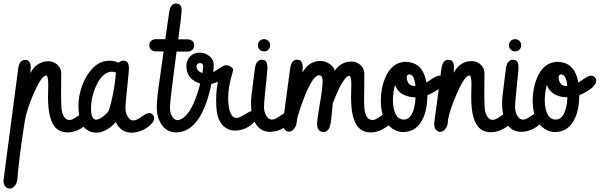

<svg xmlns="http://www.w3.org/2000/svg" viewBox="-32 -770 3492 1118"><path d="M73.2 -363.8Q73.7 -366.7 73.7 -369.6Q80.6 -420.9 113.8 -420.9Q119.1 -420.9 124.5 -419.9Q147 -414.6 147 -377.4Q147 -368.2 144.5 -343.8Q181.6 -413.1 250.5 -413.6Q274.4 -413.6 294.9 -398.9Q324.7 -377 324.7 -341.3Q324.7 -335.4 324.2 -313Q323.7 -263.7 323.7 -233.9Q323.7 -134.8 329.6 -117.2Q331.1 -112.8 332.5 -107.9Q346.7 -71.3 371.1 -71.3Q376 -71.3 381.3 -72.3Q395.5 -75.7 422.9 -95.2Q449.7 -114.7 465.8 -114.7Q472.2 -114.7 478 -110.8Q493.2 -101.6 493.2 -82Q493.2 -80.6 492.7 -78.1Q489.3 -54.7 452.1 -29.8Q406.7 1 361.8 1Q325.2 1 299.8 -19Q247.6 -61 247.6 -203.1Q247.6 -211.4 248 -230Q249 -256.8 249 -276.4Q248.5 -328.1 237.3 -330.6Q235.4 -330.6 232.4 -329.6Q204.6 -320.3 161.6 -219.7Q124.5 -132.3 113.8 -72.3L109.4 -46.4Q106.4 -29.3 104 -11.2Q78.1 158.2 69.3 272.5Q67.9 290 59.6 304.2Q45.4 328.1 23.9 328.1Q13.2 328.1 4.4 321.3Q-11.7 308.1 -11.7 283.2Q-11.7 276.4 73.2 -363.8Z M424.8 -153.3Q424.8 -169.9 426.8 -188.5Q437 -272.5 479.5 -337.4Q531.2 -416.5 604 -416.5Q635.3 -416.5 658.7 -404.3Q668.5 -416 685.5 -416.5Q695.3 -416.5 697.8 -415Q718.8 -408.2 718.8 -373.5Q718.8 -359.4 713.9 -312.5Q698.7 -173.8 698.7 -140.1Q698.7 -117.7 708 -98.1Q721.7 -68.8 744.1 -68.8Q748.5 -68.8 753.4 -69.8Q768.1 -72.8 795.4 -92.3Q822.3 -111.8 838.4 -111.8Q844.7 -111.8 851.6 -107.4Q865.7 -97.7 865.7 -81.5Q864.3 -56.2 827.1 -28.8Q782.7 2.4 732.9 2.4Q671.4 2 642.1 -59.6Q635.3 -51.3 626.5 -43Q578.1 2.4 528.3 2.4Q497.1 2.4 474.1 -13.7Q424.8 -49.8 424.8 -153.3ZM639.6 -314Q639.6 -314 643.1 -347.2Q632.3 -352.5 620.6 -352.5Q611.8 -352.5 602.5 -350.1Q557.1 -337.4 525.9 -266.1Q498 -202.1 498 -137.7Q498 -135.3 498 -132.8Q499.5 -73.2 528.3 -73.2Q543.5 -73.7 565.4 -89.8Q587.9 -106 598.1 -120.1Q604.5 -129.4 615.2 -174.3Q634.8 -257.8 639.6 -314Z M898.9 -315.4Q898.9 -315.4 920.9 -470.2Q900.9 -470.7 877.9 -470.7Q872.1 -470.7 866.2 -471.7Q837.4 -477.5 837.4 -508.8Q837.4 -517.6 841.8 -524.9Q853 -542 877.9 -542Q878.4 -542 882.3 -542Q909.2 -541.5 930.7 -541.5L952.1 -692.4Q954.1 -705.6 956.5 -714.4Q965.3 -749.5 992.7 -749.5Q999 -749.5 1004.9 -748Q1025.9 -742.2 1025.9 -706.5Q1025.9 -691.4 1005.9 -541H1059.1Q1070.8 -541 1080.1 -536.6Q1098.6 -527.8 1098.6 -506.3Q1098.6 -502.4 1097.7 -497.6Q1090.8 -469.7 1058.1 -469.7H996.1Q957.5 -182.1 957.5 -142.1Q957.5 -119.1 966.8 -99.1Q981 -70.3 1003.4 -70.3Q1025.9 -73.2 1047.4 -94.2Q1099.1 -145.5 1133.8 -283.7Q1117.7 -288.1 1104 -295.9Q1053.2 -324.7 1053.2 -386.7Q1053.2 -407.7 1064 -426.3Q1085.4 -463.4 1131.8 -463.4Q1156.2 -463.4 1177.2 -450.2Q1212.4 -428.7 1212.4 -390.1Q1212.4 -374.5 1210 -350.1Q1222.7 -356.4 1245.1 -372.1Q1271.5 -390.1 1283.7 -390.1Q1298.3 -390.1 1311 -382.3Q1325.2 -373 1325.2 -364.3Q1325.2 -359.9 1322.3 -348.6Q1296.4 -262.7 1296.4 -200.2Q1296.4 -183.1 1298.3 -165.5Q1306.6 -83 1346.2 -83Q1361.3 -84 1395.5 -104.5Q1425.3 -124.5 1439.9 -124.5Q1446.8 -124.5 1454.1 -120.1Q1467.3 -110.8 1467.3 -97.2Q1465.8 -70.3 1429.2 -41.5Q1385.7 -9.8 1336.4 -9.8Q1331.1 -9.8 1325.7 -10.3Q1270.5 -16.1 1243.2 -73.7Q1226.6 -108.9 1226.6 -182.6Q1226.6 -242.2 1236.8 -293.9Q1220.2 -285.6 1199.2 -281.7Q1189 -231.9 1175.3 -189.5Q1113.3 1 991.7 1Q942.9 0.5 912.1 -40Q880.9 -82.5 880.9 -145.5Q880.9 -199.7 898.9 -315.4ZM1112.3 -383.3Q1112.8 -356 1146.5 -344.2Q1151.4 -374.5 1151.4 -383.3Q1151.4 -386.2 1150.4 -389.6Q1147 -402.8 1132.3 -402.8Q1129.9 -402.8 1126.5 -401.9Q1112.3 -397.9 1112.3 -383.3Z M1525.4 -378.4Q1525.4 -364.3 1520.5 -317.4Q1505.4 -178.7 1505.4 -145Q1505.4 -122.6 1514.6 -103Q1528.3 -73.7 1551.3 -73.7Q1556.2 -73.7 1561.5 -74.7Q1575.7 -78.1 1602.5 -97.7Q1628.9 -117.2 1645 -117.2Q1651.9 -117.2 1658.7 -112.3Q1672.4 -102.5 1672.4 -86.4Q1670.4 -61.5 1633.8 -33.7Q1588.9 -2.4 1539.6 -2.4Q1498 -2.4 1470.7 -31.2Q1429.7 -75.2 1429.7 -170.9Q1429.7 -203.6 1442.9 -298.8Q1448.7 -343.3 1451.2 -364.3Q1451.7 -368.7 1452.1 -373Q1460 -421.9 1492.2 -421.9Q1497.6 -421.9 1502.9 -420.9Q1525.4 -415.5 1525.4 -378.4ZM1469.7 -506.3Q1469.7 -515.1 1473.6 -522.9Q1483.4 -542 1505.4 -542Q1514.2 -542 1522 -538.1Q1541 -528.3 1541 -506.3Q1541 -497.6 1537.1 -489.7Q1527.3 -470.7 1505.4 -470.7Q1496.6 -470.7 1488.8 -474.6Q1469.7 -484.4 1469.7 -506.3Z M1695.8 -59.1Q1693.8 -41.5 1685.5 -27.3Q1671.4 -3.4 1649.9 -3.4Q1644.5 -3.4 1639.6 -5.4Q1615.2 -15.6 1615.2 -57.1L1656.7 -365.2Q1657.7 -374 1659.7 -381.8Q1668 -422.4 1697.3 -422.4Q1703.6 -422.4 1709.5 -420.9Q1730.5 -415 1730.5 -379.4Q1730.5 -365.2 1729 -347.2Q1729.5 -348.1 1730.5 -349.6Q1767.1 -415 1834.5 -415Q1854.5 -415 1876 -404.3Q1909.2 -387.2 1918 -358.4Q1953.1 -411.1 2015.1 -411.6Q2039.1 -411.6 2059.6 -397Q2089.4 -375.5 2089.4 -339.4Q2089.4 -315.9 2088.9 -267.6Q2087.9 -214.4 2087.9 -186Q2087.9 -164.1 2088.9 -147.9Q2094.7 -71.3 2135.7 -71.3Q2140.6 -71.3 2146 -72.3Q2160.2 -75.7 2187.5 -95.2Q2214.4 -114.7 2230.5 -114.7Q2236.8 -114.7 2242.7 -110.8Q2257.8 -101.6 2257.8 -82Q2257.8 -80.6 2257.3 -78.1Q2253.9 -54.7 2216.8 -29.8Q2171.4 1 2126.5 1Q2089.8 1 2064.5 -19Q2012.2 -61 2012.2 -203.1Q2012.2 -211.4 2012.7 -230Q2013.7 -256.8 2013.7 -276.4Q2013.7 -327.6 2002 -328.6Q1992.2 -328.6 1979 -313.5Q1944.8 -273.9 1905.8 -167.5L1897.5 -84Q1894.5 -51.8 1889.2 -34.7Q1878.9 -1.5 1850.1 -1.5Q1842.3 -1.5 1835.4 -4.9Q1814.5 -14.6 1814.5 -45.4Q1814.5 -75.2 1828.1 -152.3Q1846.7 -258.3 1846.7 -297.4Q1846.7 -307.6 1844.7 -315.4Q1840.8 -332 1824.2 -332Q1815.4 -331.5 1804.7 -321.8Q1768.6 -287.6 1724.6 -162.6Q1695.8 -81.1 1695.8 -59.1Z M2326.7 -410.2Q2343.8 -409.7 2358.9 -406.7Q2434.1 -390.6 2451.2 -289.6Q2460.4 -294.9 2481.9 -309.6Q2511.2 -329.6 2526.4 -329.6Q2533.7 -329.6 2540.5 -325.2Q2555.7 -315.4 2555.7 -298.8Q2555.2 -282.2 2534.2 -262.2Q2504.4 -234.9 2457 -215.8Q2456.5 -139.6 2434.1 -86.9Q2397.5 -1 2314 -1Q2284.2 -1 2254.4 -20Q2185.5 -65.4 2185.5 -183.6Q2185.5 -254.9 2209.5 -313.5Q2247.1 -405.8 2326.7 -410.2ZM2387.7 -203.1Q2368.7 -203.6 2351.6 -207Q2287.1 -220.7 2268.6 -275.4Q2255.9 -234.4 2255.9 -186Q2255.9 -162.6 2260.3 -140.6Q2273.9 -73.7 2319.8 -73.7Q2335 -73.7 2347.2 -83Q2382.8 -110.4 2387.7 -203.1ZM2380.4 -269.5Q2380.4 -269.5 2387.2 -269.5Q2379.9 -336.4 2352.1 -336.9Q2349.6 -336.9 2347.2 -336.4Q2336.4 -332.5 2336.4 -320.3Q2336.4 -309.6 2339.8 -299.3Q2350.6 -269.5 2380.4 -269.5Z M2496.1 -50.8Q2496.1 -50.8 2537.6 -364.3Q2538.6 -372.6 2540 -379.9Q2548.8 -421.9 2578.1 -421.9Q2583.5 -421.9 2588.9 -420.9Q2611.3 -415.5 2611.3 -378.4Q2611.3 -373 2610.4 -359.9Q2609.9 -351.1 2609.9 -346.2Q2610.8 -348.1 2612.3 -350.1Q2648.4 -414.1 2715.3 -414.1Q2739.3 -414.1 2759.3 -399.9Q2789.1 -377.9 2789.1 -341.8Q2789.1 -335.9 2788.6 -314Q2788.1 -264.2 2788.1 -234.9Q2788.1 -135.3 2793.9 -117.7Q2795.4 -113.8 2796.9 -109.4Q2810.5 -72.3 2835.4 -72.3Q2839.8 -72.3 2845.2 -73.2Q2859.9 -76.2 2887.2 -96.2Q2914.1 -115.2 2930.2 -115.2Q2936.5 -115.2 2942.4 -111.8Q2957.5 -103 2957.5 -83Q2954.6 -59.1 2916.5 -30.3Q2871.6 0 2826.2 0Q2789.6 0 2764.2 -20Q2711.9 -62 2711.9 -204.1Q2711.9 -214.4 2712.4 -237.3Q2713.4 -261.2 2713.4 -277.3Q2713.4 -329.6 2701.7 -331.1Q2699.7 -331.1 2696.8 -330.1Q2668.9 -319.8 2625.5 -219.2Q2587.4 -130.9 2576.7 -72.3L2575.7 -58.1Q2574.2 -40.5 2565.9 -25.9Q2551.8 -2.4 2530.8 -2.4Q2524.9 -2.4 2519 -4.9Q2496.1 -15.6 2496.1 -50.8Z M2987.3 -378.4Q2987.3 -364.3 2982.4 -317.4Q2967.3 -178.7 2967.3 -145Q2967.3 -122.6 2976.6 -103Q2990.2 -73.7 3013.2 -73.7Q3018.1 -73.7 3023.4 -74.7Q3037.6 -78.1 3064.5 -97.7Q3090.8 -117.2 3106.9 -117.2Q3113.8 -117.2 3120.6 -112.3Q3134.3 -102.5 3134.3 -86.4Q3132.3 -61.5 3095.7 -33.7Q3050.8 -2.4 3001.5 -2.4Q2960 -2.4 2932.6 -31.2Q2891.6 -75.2 2891.6 -170.9Q2891.6 -203.6 2904.8 -298.8Q2910.6 -343.3 2913.1 -364.3Q2913.6 -368.7 2914.1 -373Q2921.9 -421.9 2954.1 -421.9Q2959.5 -421.9 2964.8 -420.9Q2987.3 -415.5 2987.3 -378.4ZM2931.6 -506.3Q2931.6 -515.1 2935.5 -522.9Q2945.3 -542 2967.3 -542Q2976.1 -542 2983.9 -538.1Q3002.9 -528.3 3002.9 -506.3Q3002.9 -497.6 2999 -489.7Q2989.3 -470.7 2967.3 -470.7Q2958.5 -470.7 2950.7 -474.6Q2931.6 -484.4 2931.6 -506.3Z M3210.9 -410.2Q3228 -409.7 3243.2 -406.7Q3318.4 -390.6 3335.4 -289.6Q3344.7 -294.9 3366.2 -309.6Q3395.5 -329.6 3410.6 -329.6Q3418 -329.6 3424.8 -325.2Q3439.9 -315.4 3439.9 -298.8Q3439.5 -282.2 3418.5 -262.2Q3388.7 -234.9 3341.3 -215.8Q3340.8 -139.6 3318.4 -86.9Q3281.7 -1 3198.2 -1Q3168.5 -1 3138.7 -20Q3069.8 -65.4 3069.8 -183.6Q3069.8 -254.9 3093.8 -313.5Q3131.3 -405.8 3210.9 -410.2ZM3272 -203.1Q3252.9 -203.6 3235.8 -207Q3171.4 -220.7 3152.8 -275.4Q3140.1 -234.4 3140.1 -186Q3140.1 -162.6 3144.5 -140.6Q3158.2 -73.7 3204.1 -73.7Q3219.2 -73.7 3231.4 -83Q3267.1 -110.4 3272 -203.1ZM3264.6 -269.5Q3264.6 -269.5 3271.5 -269.5Q3264.2 -336.4 3236.3 -336.9Q3233.9 -336.9 3231.4 -336.4Q3220.7 -332.5 3220.7 -320.3Q3220.7 -309.6 3224.1 -299.3Q3234.9 -269.5 3264.6 -269.5Z"/></svg>

Font: Vibur
Style: Medium
Weight: 400
Version: Version 1.004